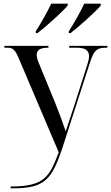

<svg xmlns="http://www.w3.org/2000/svg" viewBox="-20 -786 605 1046"><path d="M175 -616V-606H185C237 -647 320 -721 349 -756V-766H259C238 -721 203 -659 175 -616ZM355 -616V-606H365C417 -647 500 -721 529 -756V-766H439C418 -721 383 -659 355 -616ZM38 230V240H47C224 240 263 196 325 4L471 -448C492 -512 508 -526 557 -526H565V-536H357V-526H399C445 -526 465 -511 465 -480C465 -468 462 -453 456 -435L383 -206C372 -172 355 -123 338 -71C323 -116 298 -183 278 -232L192 -441C184 -460 180 -475 180 -487C180 -516 204 -526 241 -526H244V-536H4V-526H24C49 -526 63 -514 81 -471L300 44C249 175 226 230 38 230Z"/></svg>

Font: Noto Serif Display
Style: Regular
Weight: 400
Designer: Monotype Design Team
Foundry: Monotype Imaging Inc.
Version: Version 2.009